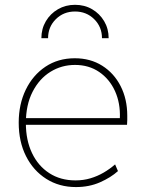

<svg xmlns="http://www.w3.org/2000/svg" viewBox="-20 -758 595 786"><path d="M291 7.8Q222.2 7.8 169.2 -25.9Q116.2 -59.6 86.4 -118.9Q56.6 -178.2 56.6 -255.9Q56.6 -331.1 85.4 -390.6Q114.3 -450.2 166 -484.9Q217.8 -519.5 286.1 -519.5Q350.1 -519.5 398.4 -489Q446.8 -458.5 473.9 -405.3Q501 -352.1 501 -284.2Q501 -275.4 501 -266.4Q501 -257.3 500 -247.1H80.1V-274.4H470.7Q473.1 -335.9 450.7 -385.3Q428.2 -434.6 386 -463.4Q343.8 -492.2 287.1 -492.2Q231.9 -492.2 186.3 -463.9Q140.6 -435.5 113.3 -382.1Q85.9 -328.6 85.9 -253.9Q85.9 -184.1 111.1 -131.3Q136.2 -78.6 181.9 -49.1Q227.5 -19.5 289.1 -19.5Q321.8 -19.5 350.3 -28.1Q378.9 -36.6 404.1 -51.3Q429.2 -65.9 451.2 -85L462.9 -57.6Q433.6 -31.2 389.4 -11.7Q345.2 7.8 291 7.8ZM287.1 -738.3Q326.2 -738.3 357.2 -720.2Q388.2 -702.1 406.5 -671.1Q424.8 -640.1 424.8 -601.6H397.5Q397.5 -647.9 365.7 -679.4Q334 -710.9 287.1 -710.9Q240.2 -710.9 208.5 -679.4Q176.8 -647.9 176.8 -601.6H149.4Q149.4 -640.1 167.7 -671.1Q186 -702.1 217.3 -720.2Q248.5 -738.3 287.1 -738.3Z"/></svg>

Font: Reddit Sans ExtraLight
Style: Regular
Weight: 250
Designer: Stephen Hutchings
Foundry: Reddit
Version: Version 1.014